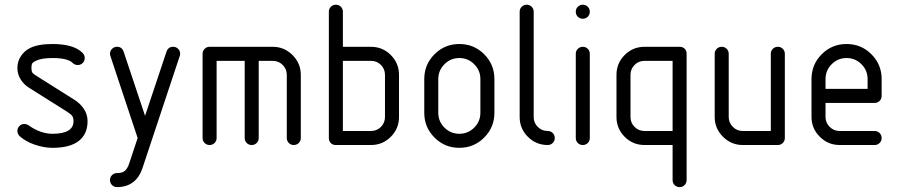

<svg xmlns="http://www.w3.org/2000/svg" viewBox="-20 -608 3769 805"><path d="M200 -423.5Q288.8 -423.5 325.9 -386.5Q335.3 -377.1 335.3 -364.7Q335.3 -352.4 326.8 -343.8Q318.2 -335.3 305.9 -335.3Q293.5 -335.3 284.7 -344.1Q264.1 -364.7 200 -364.7Q153.5 -364.7 130 -352.9Q118.8 -347.6 115.3 -342.1Q111.8 -336.5 111.8 -323.5Q111.8 -309.4 115.6 -303.8Q119.4 -298.2 133.5 -289.4L292.4 -189.4Q316.5 -174.1 331.8 -151.2Q347.1 -128.2 347.1 -100Q347.1 -45.9 310.3 -17.1Q273.5 11.8 200 11.8Q164.7 11.8 126.5 -1.2Q88.2 -14.1 62.4 -37.1Q52.9 -46.5 52.9 -58.8Q52.9 -71.2 61.5 -79.7Q70 -88.2 82.4 -88.2Q90.6 -88.2 97.6 -84.1Q148.8 -47.1 200 -47.1Q288.2 -47.1 288.2 -100Q288.2 -114.7 282.4 -122.4Q276.5 -130 260.6 -140L101.8 -240Q80.6 -252.9 66.8 -274.7Q52.9 -296.5 52.9 -323.5Q52.9 -350 67.1 -371.8Q81.2 -393.5 103.5 -405.3Q137.6 -423.5 200 -423.5Z M470.6 -411.8Q491.2 -411.8 498.2 -391.8L588.2 -122.4L678.2 -391.8Q685.3 -411.8 705.9 -411.8Q718.2 -411.8 726.8 -403.2Q735.3 -394.7 735.3 -382.4Q735.3 -377.6 733.5 -372.9L577.1 97.6Q564.7 134.7 539.4 154.7Q511.8 176.5 470.6 176.5Q458.2 176.5 449.7 167.9Q441.2 159.4 441.2 147.1Q441.2 134.7 449.7 126.2Q458.2 117.6 470.6 117.6Q492.4 117.6 502.9 108.8Q514.1 99.4 521.2 78.8L557.1 -29.4L442.9 -372.9Q441.2 -377.6 441.2 -382.4Q441.2 -394.7 449.7 -403.2Q458.2 -411.8 470.6 -411.8Z M1182.4 -294.1Q1182.4 -318.2 1165.3 -335.6Q1148.2 -352.9 1123.5 -352.9H1064.7V-29.4Q1064.7 -17.1 1056.2 -8.5Q1047.6 0 1035.3 0Q1022.9 0 1014.4 -8.5Q1005.9 -17.1 1005.9 -29.4V-352.9H888.2V-29.4Q888.2 -17.1 879.7 -8.5Q871.2 0 858.8 0Q846.5 0 837.9 -8.5Q829.4 -17.1 829.4 -29.4V-382.4Q829.4 -394.7 837.9 -403.2Q846.5 -411.8 858.8 -411.8H1123.5Q1171.8 -411.8 1206.5 -377.1Q1241.2 -342.4 1241.2 -294.1V-29.4Q1241.2 -17.1 1232.6 -8.5Q1224.1 0 1211.8 0Q1199.4 0 1190.9 -8.5Q1182.4 -17.1 1182.4 -29.4Z M1388.2 0Q1374.7 0 1366.8 -8.2Q1358.8 -16.5 1358.8 -29.4V-558.8Q1358.8 -571.2 1367.4 -579.7Q1375.9 -588.2 1388.2 -588.2Q1400.6 -588.2 1409.1 -579.7Q1417.6 -571.2 1417.6 -558.8V-411.8H1535.3Q1584.1 -411.8 1618.5 -377.4Q1652.9 -342.9 1652.9 -294.1V-117.6Q1652.9 -68.8 1618.5 -34.4Q1584.1 0 1535.3 0ZM1417.6 -58.8H1535.3Q1560 -58.8 1577.1 -75.9Q1594.1 -92.9 1594.1 -117.6V-294.1Q1594.1 -318.8 1577.1 -335.9Q1560 -352.9 1535.3 -352.9H1417.6Z M2052.9 -276.5V-135.3Q2052.9 -74.1 2010 -31.2Q1967.1 11.8 1905.9 11.8Q1844.7 11.8 1801.8 -31.2Q1758.8 -74.1 1758.8 -135.3V-276.5Q1758.8 -337.6 1801.8 -380.6Q1844.7 -423.5 1905.9 -423.5Q1967.1 -423.5 2010 -380.6Q2052.9 -337.6 2052.9 -276.5ZM1817.6 -276.5V-135.3Q1817.6 -98.8 1843.5 -72.9Q1869.4 -47.1 1905.9 -47.1Q1942.4 -47.1 1968.2 -72.9Q1994.1 -98.8 1994.1 -135.3V-276.5Q1994.1 -312.9 1968.2 -338.8Q1942.4 -364.7 1905.9 -364.7Q1869.4 -364.7 1843.5 -338.8Q1817.6 -312.9 1817.6 -276.5Z M2276.5 -58.8Q2288.8 -58.8 2297.4 -50.3Q2305.9 -41.8 2305.9 -29.4Q2305.9 -17.1 2297.4 -8.5Q2288.8 0 2276.5 0Q2227.6 0 2193.2 -34.4Q2158.8 -68.8 2158.8 -117.6V-558.8Q2158.8 -571.2 2167.4 -579.7Q2175.9 -588.2 2188.2 -588.2Q2200.6 -588.2 2209.1 -579.7Q2217.6 -571.2 2217.6 -558.8V-117.6Q2217.6 -92.9 2234.7 -75.9Q2251.8 -58.8 2276.5 -58.8Z M2452.9 -382.4V-29.4Q2452.9 -17.1 2444.4 -8.5Q2435.9 0 2423.5 0Q2411.2 0 2402.6 -8.5Q2394.1 -17.1 2394.1 -29.4V-382.4Q2394.1 -394.7 2402.6 -403.2Q2411.2 -411.8 2423.5 -411.8Q2435.9 -411.8 2444.4 -403.2Q2452.9 -394.7 2452.9 -382.4ZM2402.6 -537.9Q2394.1 -546.5 2394.1 -558.8Q2394.1 -571.2 2402.6 -579.7Q2411.2 -588.2 2423.5 -588.2Q2435.9 -588.2 2444.4 -579.7Q2452.9 -571.2 2452.9 -558.8Q2452.9 -546.5 2444.4 -537.9Q2435.9 -529.4 2423.5 -529.4Q2411.2 -529.4 2402.6 -537.9Z M2829.4 -411.8Q2842.9 -411.8 2850.9 -403.5Q2858.8 -395.3 2858.8 -382.4V147.1Q2858.8 159.4 2850.3 167.9Q2841.8 176.5 2829.4 176.5Q2817.1 176.5 2808.5 167.9Q2800 159.4 2800 147.1V0H2682.4Q2633.5 0 2599.1 -34.4Q2564.7 -68.8 2564.7 -117.6V-294.1Q2564.7 -342.9 2599.1 -377.4Q2633.5 -411.8 2682.4 -411.8ZM2800 -352.9H2682.4Q2657.6 -352.9 2640.6 -335.9Q2623.5 -318.8 2623.5 -294.1V-117.6Q2623.5 -92.9 2640.6 -75.9Q2657.6 -58.8 2682.4 -58.8H2800Z M3035.3 -117.6Q3035.3 -93.5 3052.4 -76.2Q3069.4 -58.8 3094.1 -58.8H3211.8V-382.4Q3211.8 -394.7 3220.3 -403.2Q3228.8 -411.8 3241.2 -411.8Q3253.5 -411.8 3262.1 -403.2Q3270.6 -394.7 3270.6 -382.4V-29.4Q3270.6 -17.1 3262.1 -8.5Q3253.5 0 3241.2 0H3094.1Q3045.9 0 3011.2 -34.7Q2976.5 -69.4 2976.5 -117.6V-382.4Q2976.5 -394.7 2985 -403.2Q2993.5 -411.8 3005.9 -411.8Q3018.2 -411.8 3026.8 -403.2Q3035.3 -394.7 3035.3 -382.4Z M3676.5 -276.5V-205.9Q3676.5 -193.5 3667.9 -185Q3659.4 -176.5 3647.1 -176.5H3441.2V-117.6Q3441.2 -93.5 3458.5 -76.2Q3475.9 -58.8 3500 -58.8H3647.1Q3659.4 -58.8 3667.9 -50.3Q3676.5 -41.8 3676.5 -29.4Q3676.5 -17.1 3667.9 -8.5Q3659.4 0 3647.1 0H3500Q3451.8 0 3417.1 -34.7Q3382.4 -69.4 3382.4 -117.6V-276.5Q3382.4 -337.6 3425.3 -380.6Q3468.2 -423.5 3529.4 -423.5Q3590.6 -423.5 3633.5 -380.6Q3676.5 -337.6 3676.5 -276.5ZM3441.2 -276.5V-235.3H3617.6V-276.5Q3617.6 -312.9 3591.8 -338.8Q3565.9 -364.7 3529.4 -364.7Q3492.9 -364.7 3467.1 -338.8Q3441.2 -312.9 3441.2 -276.5Z"/></svg>

Font: OpenGost Type B TT
Style: Regular
Weight: 400
Version: Version 0.3